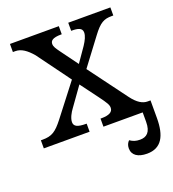

<svg xmlns="http://www.w3.org/2000/svg" viewBox="-134 -638 845 938"><g transform="rotate(-20 289.0 -169.5)"><path d="M575 -42H560C535 -42 509 -56 480 -95L333 -293L436 -430C476 -484 498 -494 537 -494H546V-536H327V-494H330C361 -494 384 -489 384 -465C384 -447 374 -427 359 -404L307 -329L241 -419C226 -440 218 -451 218 -465C218 -481 229 -494 275 -494H278V-536H24V-494H37C67 -494 94 -475 123 -441L249 -269L123 -106C84 -56 62 -42 14 -42H5V0H243V-42H240C196 -42 178 -51 178 -73C178 -94 193 -120 205 -136L275 -234L342 -144C373 -102 380 -90 380 -75C380 -53 360 -42 320 -42H315V0H519V49C519 104 495 121 462 121C440 121 426 116 410 105C401 114 395 126 395 142C395 178 424 197 471 197C546 197 575 142 575 49Z"/></g></svg>

Font: Noto Serif Thai
Style: Regular
Weight: 400
Designer: Monotype Design Team
Foundry: Monotype Imaging Inc.
Version: Version 1.901